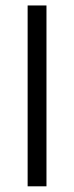

<svg xmlns="http://www.w3.org/2000/svg" viewBox="-20 -672 267 692"><path d="M79.6 -652.3H147.5V-0.5H79.6Z"/></svg>

Font: Vazir Light UI
Style: Light-UI
Weight: 300
Designer: Saber Rastikerdar
Foundry: Saber Rastikerdar
Version: Version 30.0.0